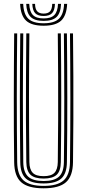

<svg xmlns="http://www.w3.org/2000/svg" viewBox="-20 -974 454 1000"><path d="M207.2 6.8Q126 6.8 90.4 -24.9Q54.8 -56.5 53.8 -129.2Q52.8 -211.2 52.2 -294.6Q51.8 -378 51.9 -462Q52 -546 52.5 -630.6Q53 -715.2 53.8 -800H69.5Q68.8 -720 68.1 -637.1Q67.5 -554.2 67.5 -469.8Q67.5 -385.2 68 -299.9Q68.5 -214.5 69.5 -129.5Q70.5 -62.5 102.9 -34.1Q135.2 -5.8 207.2 -5.8Q278.8 -5.8 311.1 -34.1Q343.5 -62.5 344.5 -129.5Q345.5 -212.2 346 -295.8Q346.5 -379.2 346.5 -463.1Q346.5 -547 345.9 -631.4Q345.2 -715.8 344.5 -800H360.2Q361.5 -687.5 362 -576.2Q362.5 -465 362.1 -353.5Q361.8 -242 360.2 -129.2Q359.2 -56.5 323.6 -24.9Q288 6.8 207.2 6.8ZM207.2 -18.5Q142.8 -18.5 114.5 -44.4Q86.2 -70.2 85.5 -129.8Q84.5 -213.2 84 -296.8Q83.5 -380.2 83.5 -464Q83.5 -547.8 84.1 -631.6Q84.8 -715.5 85.5 -800H101.2Q100.5 -719.2 99.9 -636.1Q99.2 -553 99.2 -468.6Q99.2 -384.2 99.8 -299.4Q100.2 -214.5 101.2 -129.8Q102 -76.5 126.8 -53.9Q151.5 -31.2 207.2 -31.2Q262.5 -31.2 287.2 -53.9Q312 -76.5 312.8 -129.8Q314 -212.5 314.4 -296Q314.8 -379.5 314.8 -463.4Q314.8 -547.2 314.1 -631.4Q313.5 -715.5 312.8 -800H328.5Q329.2 -715.5 329.9 -632Q330.5 -548.5 330.5 -465Q330.5 -381.5 330.1 -297.9Q329.8 -214.2 328.5 -129.8Q327.8 -70.2 299.5 -44.4Q271.2 -18.5 207.2 -18.5ZM207.2 -44Q160 -44 138.9 -63.9Q117.8 -83.8 117 -130Q115.5 -241.8 115.1 -353Q114.8 -464.2 115.4 -575.9Q116 -687.5 117 -800H133Q132.2 -719.8 131.6 -636.6Q131 -553.5 131 -469Q131 -384.5 131.5 -299.5Q132 -214.5 133 -130.2Q133.5 -91.8 150.4 -74.1Q167.2 -56.5 207.2 -56.5Q247 -56.5 263.8 -74.1Q280.5 -91.8 281 -130.2Q282.5 -241.8 282.9 -352.9Q283.2 -464 282.8 -575.8Q282.2 -687.5 281 -800H296.8Q297.8 -715.5 298.4 -631.9Q299 -548.2 299 -464.9Q299 -381.5 298.5 -298Q298 -214.5 296.8 -130Q296.2 -83.2 275.1 -63.6Q254 -44 207.2 -44ZM207.2 -840Q144.2 -840 115.9 -866.5Q87.5 -893 84.8 -953.8H100.8Q103 -899.8 127.8 -876.2Q152.5 -852.8 207.2 -852.8Q262 -852.8 286.8 -876.2Q311.5 -899.8 313.8 -953.8H329.8Q326.8 -893 298.4 -866.5Q270 -840 207.2 -840ZM207.2 -865.2Q160.5 -865.2 139.5 -885.9Q118.5 -906.5 116.5 -953.8H132.2Q134 -913.5 151.4 -895.8Q168.8 -878 207.2 -878Q245.8 -878 263.1 -895.8Q280.5 -913.5 282.2 -953.8H298Q296 -906.5 275 -885.9Q254 -865.2 207.2 -865.2ZM207.2 -890.8Q177 -890.8 163.2 -905.4Q149.5 -920 148.2 -953.8H162.5Q163 -926.8 173.9 -915Q184.8 -903.2 207.2 -903.2Q230 -903.2 240.8 -915Q251.5 -926.8 252 -953.8H266.2Q265 -920 251.2 -905.4Q237.5 -890.8 207.2 -890.8Z"/></svg>

Font: Big Shoulders Inline Text Thin
Style: Regular
Weight: 400
Version: Version 2.002